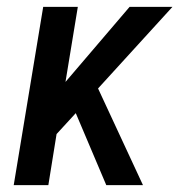

<svg xmlns="http://www.w3.org/2000/svg" viewBox="-20 -540 540 560"><path d="M290 0 201 -210 145 -149 121 0H20L106 -520H207L171 -301L358 -520H483L266 -282L397 0Z"/></svg>

Font: Iosevka Term Curly Semibold
Style: Italic
Weight: 600
Italic angle: -9°
Designer: Belleve Invis
Foundry: Belleve Invis
Version: Version 32.3.0